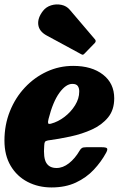

<svg xmlns="http://www.w3.org/2000/svg" viewBox="-25 -830 557 864"><path d="M-5 -197.5Q-5 -268 19.5 -329.2Q44 -390.5 87 -436.2Q130 -482 185.8 -507.8Q241.5 -533.5 304.5 -533.5Q388 -533.5 438.5 -494.2Q489 -455 489 -387.5Q489 -335.5 461.5 -301.8Q434 -268 389.2 -247.5Q344.5 -227 292.2 -215.8Q240 -204.5 190.5 -198Q180.5 -196 177.5 -191.8Q174.5 -187.5 174 -175Q169.5 -119.5 183.5 -96.8Q197.5 -74 229.5 -74Q258 -74 285.2 -95.2Q312.5 -116.5 333.5 -152.5Q338 -160.5 343.8 -164Q349.5 -167.5 363.5 -167.5H432.5Q452.5 -167.5 456.5 -162.5Q460.5 -157.5 452.5 -142.5Q430.5 -102 397 -66.2Q363.5 -30.5 316.5 -8.5Q269.5 13.5 207 13.5Q147.5 13.5 99.2 -11.5Q51 -36.5 23 -83.8Q-5 -131 -5 -197.5ZM204.5 -273.5Q236.5 -282 265.5 -304.2Q294.5 -326.5 313 -356.5Q331.5 -386.5 331.5 -417.5Q332 -432 325.5 -442.2Q319 -452.5 300.5 -452.5Q271.5 -452.5 242.2 -412.2Q213 -372 193.5 -295Q190 -281 191.5 -275.8Q193 -270.5 204.5 -273.5ZM168.5 -781Q182.5 -799 205.2 -806Q228 -813 251.2 -808.2Q274.5 -803.5 289.5 -785.5L401 -654.5Q410 -645.5 401.5 -636.5L355.5 -589Q351 -584.5 348.5 -583.8Q346 -583 340.5 -586L185.5 -670Q151 -688.5 147.2 -718.8Q143.5 -749 168.5 -781Z"/></svg>

Font: Besley* Narrow Heavy
Style: Italic
Weight: 800
Width: 4
Italic angle: -13°
Designer: Owen Earl
Foundry: indestructible type*
Version: Version 3.000; ttfautohint (v1.8.3)